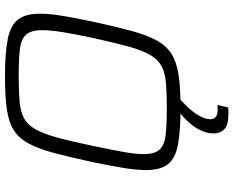

<svg xmlns="http://www.w3.org/2000/svg" viewBox="-103 -633 936 770"><g transform="rotate(-90 365.0 -248.0)"><path d="M318 8Q224 8 169 -2.5Q114 -13 91 -43Q68 -73 68 -131Q68 -168 76.5 -221Q85 -274 100 -345Q120 -438 137 -501Q154 -564 175.5 -603Q197 -642 230 -662Q263 -682 314.5 -689Q366 -696 444 -696Q538 -696 593 -685Q648 -674 671.5 -644Q695 -614 695 -556Q695 -517 686.5 -465.5Q678 -414 663 -343Q643 -251 626 -188.5Q609 -126 587.5 -87Q566 -48 532.5 -27.5Q499 -7 447.5 0.5Q396 8 318 8ZM318 -47Q378 -47 418 -50.5Q458 -54 484.5 -68Q511 -82 529.5 -113.5Q548 -145 563.5 -201Q579 -257 598 -344Q613 -415 621 -464Q629 -513 629 -547Q629 -592 610.5 -612Q592 -632 551.5 -636.5Q511 -641 444 -641Q384 -641 343.5 -637.5Q303 -634 276.5 -620Q250 -606 232 -574.5Q214 -543 198.5 -487Q183 -431 165 -344Q150 -272 141 -222.5Q132 -173 132 -140Q132 -95 150.5 -75.5Q169 -56 210 -51.5Q251 -47 318 -47ZM291 200Q248 200 231.5 183.5Q215 167 215 140Q215 102 242.5 62.5Q270 23 319 -10L361 0Q343 13 322 35Q301 57 286.5 81.5Q272 106 272 127Q272 140 280.5 148.5Q289 157 311 157Q314 157 318 156.5Q322 156 329 156L319 199Q312 200 305.5 200Q299 200 291 200Z"/></g></svg>

Font: Saira Light
Style: Italic
Weight: 300
Italic angle: -12°
Designer: Hector Gatti with collaboration of the Omnibus-Type team
Foundry: Omnibus-Type
Version: Version 1.100; ttfautohint (v1.8.3)